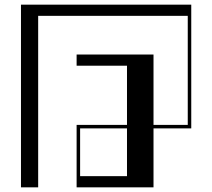

<svg xmlns="http://www.w3.org/2000/svg" viewBox="-20 -804 911 824"><path d="M70 -784H800.8V-253H638.8V0H308.8V-268H525V-522H308.8V-570H638.8V-268H785.8V-736H143.8V0H70ZM525 -48V-253H323.8V-48Z"/></svg>

Font: Facade Sud
Style: Regular
Weight: 100
Designer: Éléonore Fines
Foundry: Velvetyne Type Foundry
Version: Version 1.001;Glyphs 3.2 (3202)